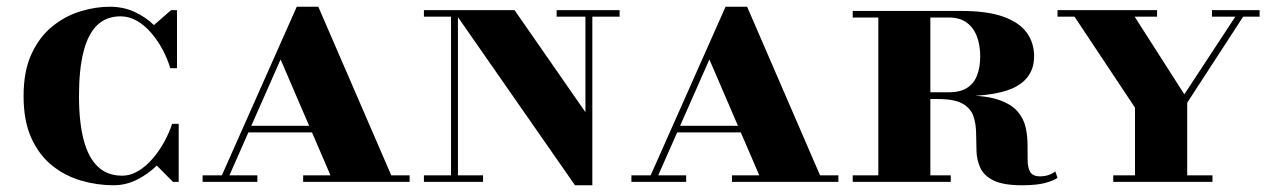

<svg xmlns="http://www.w3.org/2000/svg" viewBox="-20 -540 3770 570"><path d="M317 10Q268.5 10 221 -3.8Q173.5 -17.5 134.8 -48.5Q96 -79.5 73 -130.2Q50 -181 50 -255Q50 -329 73.5 -379.8Q97 -430.5 135.2 -461.5Q173.5 -492.5 218.2 -506.2Q263 -520 306 -520Q346 -520 379.2 -504.8Q412.5 -489.5 437 -465.5L488 -510H505.5V-337.5H485.5Q477.5 -365 463 -392.2Q448.5 -419.5 429.2 -442Q410 -464.5 386.8 -478Q363.5 -491.5 338 -491.5Q295.5 -491.5 268.2 -465Q241 -438.5 227.8 -386Q214.5 -333.5 214.5 -255Q214.5 -177 228.5 -124.2Q242.5 -71.5 270.8 -45Q299 -18.5 342 -18.5Q368 -18.5 391.2 -32.8Q414.5 -47 434.2 -70.2Q454 -93.5 468.5 -120.5Q483 -147.5 491 -172.5H510.5V0H493.5L445.5 -48.5Q419.5 -23 386.5 -6.5Q353.5 10 317 10Z M630 0 861 -520H925L1150 0H969.5L813 -363.5L652.5 0ZM581.5 0V-19.5H744V0ZM712 -147V-166.5H1017V-147ZM880 0V-19.5H1196V0Z M1687 10 1325 -510H1507.5L1718 -207V-510H1738.5V10ZM1238.5 0V-19.5H1414V0ZM1319 0V-490.5H1238.5V-510H1339.5V0ZM1632.5 -490.5V-510H1819.5V-490.5Z M1903 0 2134 -520H2198L2423 0H2242.5L2086 -363.5L1925.5 0ZM1854.5 0V-19.5H2017V0ZM1985 -147V-166.5H2290V-147ZM2153 0V-19.5H2469V0Z M2667.5 -254V-266H2797Q2830 -266 2850.5 -278.8Q2871 -291.5 2880.5 -315.8Q2890 -340 2890 -373Q2890 -405 2880.5 -431Q2871 -457 2850.5 -472.5Q2830 -488 2797 -488H2511.5V-507.5H2834.5Q2911 -507.5 2958.5 -490.5Q3006 -473.5 3028 -443.2Q3050 -413 3050 -373Q3050 -313 2997.5 -283.5Q2945 -254 2822 -254ZM2511.5 0V-19.5H2802.5V0ZM2587.5 0V-507.5H2742V0ZM3014.5 10Q2958.5 10 2930 -4Q2901.5 -18 2890.8 -40.8Q2880 -63.5 2879 -90.8Q2878 -118 2877.8 -145.2Q2877.5 -172.5 2869.8 -195.2Q2862 -218 2838 -232Q2814 -246 2764.5 -246H2667.5V-256.5H2844.5Q2908 -256.5 2945.2 -243.5Q2982.5 -230.5 3000.8 -209.2Q3019 -188 3024.8 -162.2Q3030.5 -136.5 3030.5 -110.8Q3030.5 -85 3030.8 -63.8Q3031 -42.5 3038.5 -29.5Q3046 -16.5 3068 -16.5Q3081 -16.5 3092.2 -20.2Q3103.5 -24 3113 -31L3119.5 -12Q3107.5 -3.5 3082.5 3.2Q3057.5 10 3014.5 10Z M3349.5 0V-220.5L3157 -510H3336L3496 -260L3659.5 -509L3682 -508L3504.5 -235V0ZM3285 0V-19.5H3579.5V0ZM3119.5 -490.5V-510H3415V-490.5ZM3578 -490.5V-510H3719.5V-490.5Z"/></svg>

Font: Bodoni Moda SC 11pt
Style: Bold
Weight: 700
Version: Version 2.005